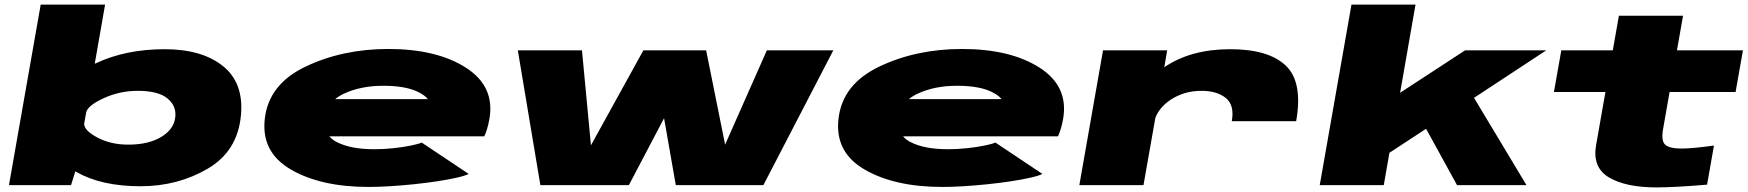

<svg xmlns="http://www.w3.org/2000/svg" viewBox="-20 -805 7600 835"><path d="M19 0 157 -785H437L392 -527.5Q394 -528 396 -529.5Q526.5 -591 696 -591Q858 -591 949.2 -518Q1040.5 -445 1028 -305Q1014 -148 883.5 -71.5Q753 5 591 5Q421.5 5 312.5 -57Q310 -58 307.5 -59.5L289 0ZM355 -317 346 -267Q345.5 -238.5 400.5 -208.5Q459.5 -176 538 -176Q626 -176 681.8 -209.8Q737.5 -243.5 742.5 -297.5Q747 -346 707 -378Q667 -410 579 -410Q500.5 -410 430 -377.5Q362 -346 355 -317Z M1583 8Q1376 8 1245.5 -67.5Q1115 -143 1131.5 -288Q1148.5 -439 1309.2 -515.5Q1470 -592 1669 -592Q1879 -592 2006 -510.8Q2133 -429.5 2108.5 -288Q2100 -241 2086 -212H1412.5Q1425.5 -196.5 1446 -186.5Q1506 -156 1608 -156Q1649 -156 1691 -160.5Q1733 -165 1766.2 -171.8Q1799.5 -178.5 1814 -185L2018.5 -48.5Q2001 -40 1964 -31.8Q1927 -23.5 1878.8 -16.2Q1830.5 -9 1777.5 -3.5Q1724.5 2 1674 5Q1623.5 8 1583 8ZM1438 -374H1840.5Q1829 -390 1797.5 -405.5Q1743.5 -432 1646.5 -432Q1549.5 -432 1475.5 -397.5Q1454 -387.5 1438 -374Z M2330 0 2232 -586H2511L2550 -173L2778 -586H3051L3133.5 -176L3315 -586H3604L3300 0H2919L2868 -291L2715 0Z M4078 8Q3871 8 3740.5 -67.5Q3610 -143 3626.5 -288Q3643.5 -439 3804.2 -515.5Q3965 -592 4164 -592Q4374 -592 4501 -510.8Q4628 -429.5 4603.5 -288Q4595 -241 4581 -212H3907.5Q3920.5 -196.5 3941 -186.5Q4001 -156 4103 -156Q4144 -156 4186 -160.5Q4228 -165 4261.2 -171.8Q4294.5 -178.5 4309 -185L4513.5 -48.5Q4496 -40 4459 -31.8Q4422 -23.5 4373.8 -16.2Q4325.5 -9 4272.5 -3.5Q4219.5 2 4169 5Q4118.5 8 4078 8ZM3933 -374H4335.5Q4324 -390 4292.5 -405.5Q4238.5 -432 4141.5 -432Q4044.5 -432 3970.5 -397.5Q3949 -387.5 3933 -374Z M5337 -278Q5349.5 -348 5310.8 -379Q5272 -410 5206 -410Q5128 -410 5068.5 -369.5Q5021 -336.5 5004.5 -292L4953 0H4674L4777 -586H5056L5043.5 -512.5Q5158 -591 5330 -591Q5497 -591 5572 -519.5Q5647 -448 5617 -278Z M5719.5 0 5857.5 -785H6136L6069 -401.5L6351.5 -586H6704.5L6390.5 -379.5L6618.5 0H6316.5L6182 -245L6022.5 -140.5L5998 0Z M7183.5 10Q7050.5 10 6977.2 -33.5Q6904 -77 6921.5 -175L6962 -405H6738L6770 -586H6994L7020.5 -736.5H7299.5L7273 -586H7560L7528 -405H7241L7212.5 -243Q7203.5 -190.5 7223.2 -174.5Q7243 -158.5 7296.5 -159Q7343.5 -159.5 7434 -172L7404 -2Q7263.5 10 7183.5 10Z"/></svg>

Font: Anybody UltraExpanded Black
Style: Italic
Weight: 900
Width: 9
Italic angle: -10°
Designer: Tyler Finck
Foundry: Etcetera Type Company
Version: Version 1.010; ttfautohint (v1.8.3) -l 8 -r 50 -G 200 -x 14 